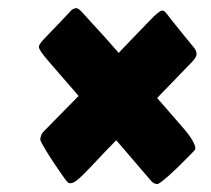

<svg xmlns="http://www.w3.org/2000/svg" viewBox="-20 -572 523 475"><path d="M267.6 -225.1Q238.8 -195.8 220 -175.5Q201.2 -155.3 188.5 -142.6Q175.8 -129.9 168 -124.3Q160.2 -118.7 153.3 -118.7Q149.9 -118.7 147.5 -121.1Q145.5 -122.6 139.9 -130.4Q134.3 -138.2 126.7 -149.2Q119.1 -160.2 110.8 -172.6Q102.5 -185.1 95.7 -196.3Q88.9 -207.5 84.2 -216.1Q79.6 -224.6 79.6 -227.5Q80.1 -231.9 81.8 -237.1Q83.5 -242.2 88.4 -247.1L174.3 -334.5L167.5 -342.8Q123.5 -393.1 99.9 -420.7Q76.2 -448.2 76.2 -455.6Q76.2 -459 78.6 -462.9Q81.1 -466.8 86.4 -472.9Q91.8 -479 101.6 -488.8Q111.3 -498.5 126 -514.2L157.7 -547.9Q164.6 -551.8 168 -551.8Q171.9 -551.8 175.8 -548.6Q179.7 -545.4 185.1 -539.6L210.4 -511.7Q222.7 -498.5 238.8 -480.7Q254.9 -462.9 273.9 -440.9L279.3 -447.3Q323.7 -493.2 348.9 -519.5Q374 -545.9 380.9 -545.9Q384.8 -545.9 387.7 -543.2Q390.6 -540.5 395.5 -534.2Q397.9 -530.8 403.8 -523.4Q409.7 -516.1 417.2 -506.6Q424.8 -497.1 432.9 -487.1Q440.9 -477.1 447.8 -469Q454.6 -460.9 458.7 -455.6Q462.9 -450.2 462.9 -450.2Q464.4 -446.8 465.3 -443.8Q466.3 -440.9 466.3 -438Q466.3 -430.7 455.1 -418.9Q443.8 -407.2 430.7 -393.6L368.7 -329.6L431.6 -257.3Q447.8 -238.8 455.3 -225.8Q462.9 -212.9 463.4 -206.1Q463.4 -202.6 461.4 -200.2Q460 -198.7 453.4 -191.9Q446.8 -185.1 437.5 -175.8Q428.2 -166.5 417.5 -156Q406.7 -145.5 397 -137Q387.2 -128.4 379.6 -122.6Q372.1 -116.7 369.1 -116.7Q364.7 -116.7 360.6 -118.9Q356.4 -121.1 352.1 -126.5Z"/></svg>

Font: Carter One
Style: Regular
Weight: 400
Designer: vernon adams
Foundry: vernon adams
Version: Version 1.000